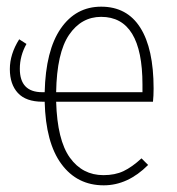

<svg xmlns="http://www.w3.org/2000/svg" viewBox="-20 -551 535 581"><path d="M444.8 -283.2Q444.8 -260.7 442.9 -243.2H149.9Q153.3 -127 191.4 -74Q229.5 -21 293 -21Q328.1 -21 353.8 -33.2Q379.4 -45.4 408.2 -71.8L428.2 -51.8Q366.7 9.8 293.9 9.8Q213.4 9.8 165.8 -54.7Q118.2 -119.1 115.2 -243.2H108.9Q58.6 -243.2 34.2 -269.5Q9.8 -295.9 9.8 -341.8Q9.8 -387.2 38.1 -432.1L60.1 -418Q40 -382.3 40 -342.8Q40 -272 107.9 -272H115.2Q118.2 -398.4 163.8 -464.6Q209.5 -530.8 286.1 -530.8Q364.3 -530.8 404.5 -467.3Q444.8 -403.8 444.8 -283.2ZM411.1 -272V-294.9Q411.1 -500 286.1 -500Q226.1 -500 189 -445.6Q151.9 -391.1 149.9 -272Z"/></svg>

Font: Fira Sans Compressed UltraLight
Style: Regular
Weight: 200
Width: 1
Designer: Carrois Corporate & Edenspiekermann AG
Foundry: Carrois Corporate GbR & Edenspiekermann AG
Version: Version 4.203;PS 004.203;hotconv 1.0.88;makeotf.lib2.5.64775